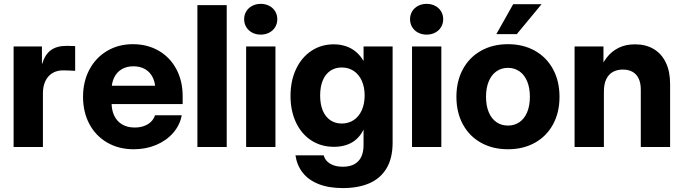

<svg xmlns="http://www.w3.org/2000/svg" viewBox="-20 -754 3508 985"><path d="M49.8 -515.6H195.1V-427H196.5Q210.7 -474.3 240.9 -496.5Q271 -518.8 322.3 -518.8Q342.8 -518.8 365.6 -517.6V-390.6Q348.2 -391.4 335.6 -392.2Q323 -393 302.5 -393Q272.5 -393 249.4 -379.3Q226.4 -365.6 213.3 -339.1Q200.2 -312.5 200.2 -275.2V0H49.8Z M406 -257.4Q406 -335.4 438.5 -396.7Q471.1 -458.1 529.3 -492.7Q587.5 -527.3 661.3 -527.3Q736.5 -527.3 794.6 -493.5Q852.7 -459.6 884.9 -399Q917.1 -338.5 917.1 -260.6V-220.1H458.1V-314.3H845.2L777.1 -292.9Q777.1 -329.7 763.4 -357.1Q749.7 -384.6 724.4 -399.2Q699 -413.9 664.6 -413.9Q630.3 -413.9 605 -399.2Q579.8 -384.6 566.1 -357.1Q552.4 -329.7 552.4 -292.9V-227Q552.4 -188.5 566.4 -159.8Q580.3 -131.1 607 -115.4Q633.7 -99.8 670.7 -99.8Q697.3 -99.8 718.8 -107.5Q740.2 -115.2 754.7 -129.4Q769.1 -143.7 775.5 -162.8H912.4Q902.9 -111.9 868.4 -72.3Q833.8 -32.6 781.1 -10.4Q728.4 11.7 666 11.7Q588.9 11.7 529.8 -22.7Q470.7 -57.1 438.3 -118.2Q406 -179.3 406 -257.4Z M1143.1 0H992.7V-727.5H1143.1Z M1242.7 -515.6H1393.1V0H1242.7ZM1232.5 -655.4Q1232.5 -677.7 1243.5 -695.8Q1254.4 -713.8 1273.9 -724Q1293.4 -734.2 1317.6 -734.2Q1341.8 -734.2 1361.3 -724Q1380.8 -713.8 1391.7 -695.8Q1402.6 -677.7 1402.6 -655.4Q1402.6 -633.1 1391.7 -614.9Q1380.8 -596.8 1361.3 -586.6Q1341.8 -576.4 1317.6 -576.4Q1293.4 -576.4 1273.9 -586.6Q1254.4 -596.8 1243.5 -614.9Q1232.5 -633.1 1232.5 -655.4Z M1495.8 43H1640.5Q1648 70.6 1673.9 86Q1699.7 101.4 1739 101.4Q1773.3 101.4 1797 88.8Q1820.7 76.2 1832.9 51.5Q1845.1 26.8 1845.1 -9.4V-88.4H1844.6Q1830 -58.6 1807.7 -39.1Q1785.4 -19.5 1756.5 -10.2Q1727.6 -0.8 1693.5 -0.8Q1627.1 -0.8 1576.4 -34Q1525.8 -67.3 1498.1 -126.6Q1470.4 -185.9 1470.4 -261.9Q1470.4 -338.7 1498.4 -398.8Q1526.4 -458.9 1576.9 -492.7Q1627.3 -526.6 1692.3 -526.6Q1725.6 -526.6 1754.3 -517Q1783 -507.5 1805.7 -488.6Q1828.3 -469.6 1844.7 -441.8H1845.2V-515.6H1994.2V-22.3Q1994.2 57.8 1962.8 109.9Q1931.4 161.9 1874.4 186.4Q1817.4 210.9 1739 210.9Q1666 210.9 1614 190.1Q1562 169.2 1532.7 131.6Q1503.3 93.9 1495.8 43ZM1850.7 -264.3Q1850.7 -307.4 1836 -339.8Q1821.4 -372.3 1794.8 -390Q1768.2 -407.8 1733.4 -407.8Q1699.6 -407.8 1674.6 -390.9Q1649.5 -373.9 1635.9 -341.6Q1622.4 -309.3 1622.4 -264.3Q1622.4 -218.9 1635.9 -186.7Q1649.5 -154.5 1674.5 -137.4Q1699.4 -120.3 1733.4 -120.3Q1768.2 -120.3 1794.8 -138.1Q1821.4 -155.9 1836 -188.5Q1850.7 -221.1 1850.7 -264.3Z M2093.8 -515.6H2244.1V0H2093.8ZM2083.6 -655.4Q2083.6 -677.7 2094.5 -695.8Q2105.5 -713.8 2125 -724Q2144.4 -734.2 2168.7 -734.2Q2192.9 -734.2 2212.4 -724Q2231.8 -713.8 2242.8 -695.8Q2253.7 -677.7 2253.7 -655.4Q2253.7 -633.1 2242.8 -614.9Q2231.8 -596.8 2212.4 -586.6Q2192.9 -576.4 2168.7 -576.4Q2144.4 -576.4 2125 -586.6Q2105.5 -596.8 2094.5 -614.9Q2083.6 -633.1 2083.6 -655.4Z M2321.5 -257.4Q2321.5 -337.5 2354.6 -398.7Q2387.7 -460 2447.9 -493.7Q2508 -527.3 2585.9 -527.3Q2664.2 -527.3 2724.2 -493.7Q2784.2 -460 2817.3 -398.7Q2850.4 -337.5 2850.4 -257.4Q2850.4 -177.2 2817.3 -116.2Q2784.2 -55.2 2724.2 -21.7Q2664.2 11.7 2585.9 11.7Q2507.7 11.7 2447.7 -21.7Q2387.7 -55.2 2354.6 -116.2Q2321.5 -177.2 2321.5 -257.4ZM2698.4 -257.4Q2698.4 -303.4 2684.4 -336.9Q2670.4 -370.4 2644.9 -388.1Q2619.4 -405.9 2585.9 -405.9Q2552.4 -405.9 2527 -388.1Q2501.5 -370.4 2487.5 -337Q2473.4 -303.6 2473.4 -257.4Q2473.4 -211.4 2487.5 -178.1Q2501.5 -144.8 2526.9 -127.3Q2552.2 -109.8 2585.9 -109.8Q2619.6 -109.8 2645 -127.4Q2670.4 -145 2684.4 -178.3Q2698.4 -211.6 2698.4 -257.4ZM2612.7 -732.5H2758.4L2631.2 -578.8H2526.2Z M3078.1 0H2927.7V-515.6H3075.9V-380.4H3051.3Q3067.9 -427.1 3093.4 -459.5Q3118.8 -491.9 3154.9 -509.2Q3190.9 -526.6 3237.7 -526.6Q3293 -526.6 3333.4 -502.6Q3373.9 -478.7 3395.8 -433Q3417.8 -387.3 3417.8 -323.2V0H3267.4V-294.5Q3267.4 -327.8 3256.6 -350.7Q3245.9 -373.5 3225.3 -385.3Q3204.7 -397.1 3175.5 -397.1Q3146.1 -397.1 3124.2 -385Q3102.3 -372.9 3090.2 -347.7Q3078.1 -322.5 3078.1 -284.8Z"/></svg>

Font: Intratopia Thin
Style: Regular
Weight: 100
Designer: Rasmus Andersson
Foundry: rsms
Version: Version 3.000;Glyphs 3.2.3 (3260)